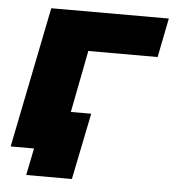

<svg xmlns="http://www.w3.org/2000/svg" viewBox="-49 -587 669 737"><g transform="rotate(5 286.0 -219.0)"><path d="M542 -391H275L199 0H10L119 -542H572ZM307 -152 255 104H79L100 0H10L41 -152Z"/></g></svg>

Font: Montserrat Alternates ExtraBold
Style: Italic
Weight: 800
Italic angle: -11.3°
Designer: Julieta Ulanovsky
Foundry: Julieta Ulanovsky
Version: Version 7.200